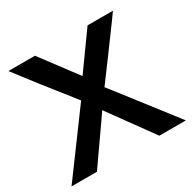

<svg xmlns="http://www.w3.org/2000/svg" viewBox="-153 -855 1022 1015"><g transform="rotate(-30 358.0 -347.5)"><path d="M4 0 275 -368 236 -418Q115 -569 20 -695H182L346 -476Q369 -508 422 -582Q475 -656 503 -695H658L625 -649Q586 -595 514 -498Q442 -401 417 -367L454 -320Q577 -162 702 0H540L501 -54L346 -268L313 -220Q289 -185 237 -111.5Q185 -38 159 0Z"/></g></svg>

Font: Coval
Style: Bold
Weight: 700
Foundry: Context Ltd
Version: Version 001.000